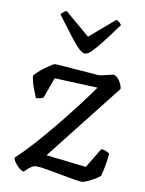

<svg xmlns="http://www.w3.org/2000/svg" viewBox="-84 -804 652 863"><g transform="rotate(10 242.0 -372.0)"><path d="M85 0Q77 0 65 -9.5Q53 -19 43.5 -32Q34 -45 34 -55Q68 -86 109.5 -132Q151 -178 194 -230.5Q237 -283 276.5 -334.5Q316 -386 346 -429L149 -437L115 -343Q112 -341 103 -338Q94 -335 81 -335Q74 -352 64 -379Q54 -406 51 -432Q56 -439 68 -450Q80 -461 95.5 -472.5Q111 -484 123.5 -492Q136 -500 142 -500Q147 -500 166.5 -498.5Q186 -497 212 -495Q238 -493 264.5 -491Q291 -489 311.5 -487.5Q332 -486 339 -485Q348 -485 364.5 -489Q381 -493 395 -496.5Q409 -500 412 -498Q425 -493 436.5 -475Q448 -457 449 -441L173 -90L356 -69L411 -160Q424 -159 434 -154.5Q444 -150 449 -146Q448 -138 447 -126.5Q446 -115 443.5 -100.5Q441 -86 438 -71Q435 -56 431 -42Q422 -33 405.5 -23.5Q389 -14 373 -7Q357 0 349 0Q338 0 309.5 -5Q281 -10 246.5 -16.5Q212 -23 182.5 -28Q153 -33 138 -33Q126 -33 115 -26Q104 -19 85 0ZM263 -570Q251 -570 233 -587.5Q215 -605 189 -639.5Q163 -674 125 -724Q128 -729 134.5 -735Q141 -741 150 -744L264 -647L377 -744Q386 -741 392 -735Q398 -729 401 -724Q363 -672 336.5 -638Q310 -604 293 -587Q276 -570 263 -570Z"/></g></svg>

Font: Texturina 12pt Light
Style: Regular
Weight: 300
Designer: Guillermo Torres Carreño
Foundry: Omnibus-Type
Version: Version 1.002